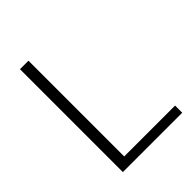

<svg xmlns="http://www.w3.org/2000/svg" viewBox="-185 -742 844 844"><g transform="rotate(-45 237.0 -320.0)"><path d="M136.7 -639.6V-44.4H453.1V0H84V-639.6Z"/></g></svg>

Font: Yantramanav Light
Style: Regular
Weight: 300
Version: Version 1.001;PS 1.0;hotconv 1.0.72;makeotf.lib2.5.5900; ttf